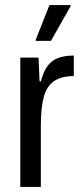

<svg xmlns="http://www.w3.org/2000/svg" viewBox="-20 -737 329 757"><path d="M60 0V-510H132L136 -416H141Q151 -455 168 -477.5Q185 -500 211 -509Q237 -518 271 -518V-437Q222 -437 193 -417Q164 -397 152.5 -354.5Q141 -312 141 -241V0ZM121 -576V-581L175 -717H258V-712L181 -576Z"/></svg>

Font: Saira Condensed Medium
Style: Regular
Weight: 500
Width: 3
Designer: Hector Gatti with collaboration of the Omnibus-Type team
Foundry: Omnibus-Type
Version: Version 1.101